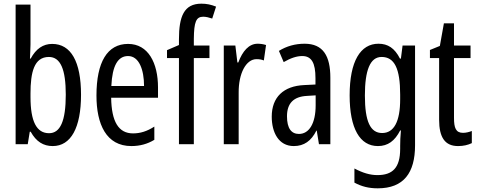

<svg xmlns="http://www.w3.org/2000/svg" viewBox="-20 -785 2602 1045"><path d="M146 -543V-760H65V0H131L142 -68H147C177 -14 216 10 267 10C366 10 421 -90 421 -269C421 -450 366 -546 264 -546C215 -546 176 -520 147 -466H143C144 -496 146 -522 146 -543ZM246 -475C310 -475 338 -406 338 -270C338 -126 308 -60 247 -60C179 -60 146 -124 146 -257V-276C146 -390 165 -475 246 -475Z M677 -546C564 -546 505 -447 505 -265C505 -109 558 10 695 10C741 10 782 -1 820 -24V-96C780 -70 743 -59 704 -59C625 -59 587 -123 585 -253H840V-309C840 -442 787 -546 677 -546ZM677 -480C737 -480 764 -405 764 -317H586C591 -428 622 -480 677 -480Z M1120 -469V-537H1035V-574C1036 -665 1047 -694 1086 -694C1101 -694 1117 -690 1135 -684L1156 -749C1128 -760 1105 -765 1076 -765C981 -765 954 -695 954 -571V-540L889 -512V-469H954V0H1035V-469Z M1382 -547C1335 -547 1300 -507 1277 -445H1272L1261 -537H1198V0H1279V-280C1278 -385 1319 -463 1376 -463C1391 -463 1404 -461 1416 -456L1428 -540C1412 -545 1397 -547 1382 -547Z M1638 -547C1587 -547 1540 -534 1498 -508L1524 -447C1562 -469 1595 -480 1625 -480C1676 -480 1697 -442 1697 -360V-325L1636 -322C1523 -317 1459 -256 1459 -150C1459 -65 1496 10 1579 10C1635 10 1674 -18 1702 -74H1704L1716 0H1778V-362C1778 -480 1739 -547 1638 -547ZM1650 -263 1698 -266V-212C1698 -114 1663 -56 1607 -56C1566 -56 1542 -86 1542 -152C1542 -222 1577 -259 1650 -263Z M2040 -547C1942 -547 1883 -452 1883 -266C1883 -85 1939 10 2037 10C2091 10 2129 -18 2158 -75H2162C2159 -43 2158 -13 2158 9V25C2158 129 2116 168 2034 168C1994 168 1954 156 1909 132V209C1948 230 1987 240 2036 240C2178 240 2239 155 2239 6V-537H2171L2162 -466H2157C2128 -523 2091 -547 2040 -547ZM2057 -475C2127 -475 2158 -412 2158 -270V-245C2158 -123 2124 -61 2060 -61C1996 -61 1966 -123 1966 -265C1966 -402 1994 -475 2057 -475Z M2500 -62C2461 -62 2451 -89 2451 -143V-469H2541V-537H2451V-658H2396L2374 -535L2320 -513V-469H2370V-133C2370 -37 2402 10 2473 10C2503 10 2527 4 2548 -6V-72C2532 -66 2516 -62 2500 -62Z"/></svg>

Font: Noto Sans Sinhala ExtraCondensed
Style: Regular
Weight: 400
Width: 2
Designer: Jelle Bosma - Monotype Design Team
Foundry: Monotype Imaging Inc.
Version: Version 2.006